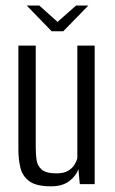

<svg xmlns="http://www.w3.org/2000/svg" viewBox="-20 -658 411 686"><path d="M162.1 7.7Q109.5 7.7 84.8 -10.5Q60.1 -28.7 52.9 -58.8Q45.7 -88.8 45.7 -123.3V-495H107.7V-131.4Q107.7 -108.9 110.4 -87.6Q113.1 -66.3 128.8 -52.4Q144.6 -38.6 181.6 -38.6Q208.1 -38.6 223.2 -47.7Q238.3 -56.7 246 -69.3Q253.6 -81.9 256.3 -92.2V-495H318.3V0H265.1L260.2 -53.6Q251.9 -29.7 227.6 -11Q203.3 7.7 162.1 7.7ZM164.5 -546.4 75.5 -638.2H120.5L185.5 -579.8L251.8 -638.2H295.6L206.2 -546.4Z"/></svg>

Font: Alumni Sans Thin
Style: Regular
Weight: 100
Designer: Robert E. Leuschke
Foundry: Robert E. Leuschke
Version: Version 1.018